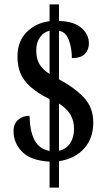

<svg xmlns="http://www.w3.org/2000/svg" viewBox="-20 -780 491 879"><path d="M207 -40Q120 -45 81 -85.5Q42 -126 42 -179Q42 -214 63.5 -232Q85 -250 115 -250Q117 -179 138 -138.5Q159 -98 207 -89V-326Q151 -354 119 -383Q87 -412 73.5 -445Q60 -478 60 -521Q60 -591 102 -633Q144 -675 207 -683V-760H250V-684Q319 -682 353 -652Q387 -622 387 -581Q387 -553 369 -533.5Q351 -514 309 -514Q309 -560 295 -597Q281 -634 250 -639V-417Q321 -379 364 -333.5Q407 -288 407 -219Q407 -146 364.5 -99.5Q322 -53 250 -42V79H207ZM207 -639Q181 -634 163.5 -610Q146 -586 146 -550Q146 -511 160.5 -486.5Q175 -462 207 -441ZM250 -90Q283 -97 301 -124Q319 -151 319 -190Q319 -227 302.5 -255Q286 -283 250 -306Z"/></svg>

Font: Noto Serif ExtraCondensed SemiBold
Style: Regular
Weight: 600
Width: 2
Designer: Monotype Design Team
Foundry: Monotype Imaging Inc.
Version: Version 2.015; ttfautohint (v1.8.4.7-5d5b)